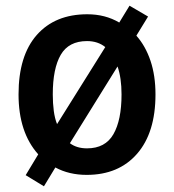

<svg xmlns="http://www.w3.org/2000/svg" viewBox="-20 -603 611 673"><path d="M525 -272Q525 -138 460.5 -64Q396 10 284 10Q222 10 174 -16L134 50L70 11L114 -62Q45 -139 45 -272Q45 -408 109 -480.5Q173 -553 286 -553Q349 -553 398 -524L434 -583L499 -545L458 -478Q490 -442 507.5 -390Q525 -338 525 -272ZM165 -272Q165 -241 168.5 -214.5Q172 -188 180 -168L349 -438Q323 -459 285 -459Q221 -459 193 -411Q165 -363 165 -272ZM406 -272Q406 -330 392 -370L225 -101Q249 -83 285 -83Q349 -83 377.5 -132.5Q406 -182 406 -272Z"/></svg>

Font: Noto Sans Lao UI SemCond SemBd
Style: Regular
Weight: 600
Width: 4
Designer: Monotype Design Team
Foundry: Monotype Imaging Inc.
Version: Version 2.000; ttfautohint (v1.8.4.7-5d5b)